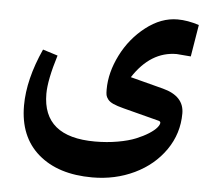

<svg xmlns="http://www.w3.org/2000/svg" viewBox="-48 -435 815 732"><g transform="rotate(5 360.0 -69.0)"><path d="M610.8 -251.5Q511.2 -251.5 444.3 -148.4L569.8 -115.7Q651.9 -94.2 651.9 -27.8Q651.9 49.3 608.4 112.1Q564.9 174.8 491.5 210Q418 245.1 330.6 245.1Q199.7 245.1 123.8 179.4Q47.9 113.8 47.9 -5.4Q47.9 -105.5 101.6 -224.1L158.7 -206.1Q128.9 -110.4 128.9 -57.6Q128.9 107.9 329.1 107.9Q375 107.9 416.3 100.6Q457.5 93.3 484.9 82Q512.2 70.8 532.5 57.9Q552.7 44.9 562 33.7Q571.3 22.5 571.3 15.1Q571.3 9.8 564 7.8L426.8 -27.8Q401.9 -34.2 387.2 -40.8Q372.6 -47.4 366 -56.2Q359.4 -64.9 357.9 -72.3Q356.4 -79.6 356.4 -93.8Q356.4 -158.7 390.1 -225.8Q423.8 -293 481.9 -338.1Q540 -383.3 603 -383.3Q641.6 -383.3 685.1 -369.1L665 -247.1Q616.7 -251.5 610.8 -251.5Z"/></g></svg>

Font: Sahel SemiBold WOL
Style: SemiBold-WOL
Weight: 600
Foundry: Saber Rastikerdar (saber.rastikerdar@gmail.com)
Version: Version 3.4.0